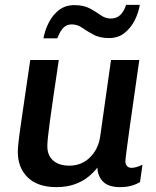

<svg xmlns="http://www.w3.org/2000/svg" viewBox="-20 -757 640 787"><path d="M211 10Q135 10 94 -29.5Q53 -69 53 -135Q53 -148 56 -175.5Q59 -203 65.5 -247.5Q72 -292 81.5 -357.5Q91 -423 104 -511H221Q208 -424 199 -362.5Q190 -301 184.5 -260Q179 -219 176.5 -195Q174 -171 174 -158Q174 -120 198 -99Q222 -78 264 -78Q315 -78 349.5 -112.5Q384 -147 391 -200L435 -511H551Q541 -438 530.5 -367Q520 -296 512 -237.5Q504 -179 499 -141.5Q494 -104 494 -96Q494 -83 501 -76Q508 -69 518 -69Q538 -69 564 -82L554 -11Q538 -1 518 4.5Q498 10 472 10Q426 10 403.5 -11.5Q381 -33 379 -70Q364 -50 341 -31.5Q318 -13 285.5 -1.5Q253 10 211 10ZM158 -600Q164 -633 180 -664.5Q196 -696 222 -716Q248 -736 285 -736Q323 -736 348 -722.5Q373 -709 392.5 -695Q412 -681 434 -681Q458 -681 473 -695.5Q488 -710 497 -737H553Q548 -705 532 -673.5Q516 -642 490 -621.5Q464 -601 427 -601Q389 -601 363 -615Q337 -629 317 -643Q297 -657 274 -657Q253 -657 239.5 -643Q226 -629 215 -600Z"/></svg>

Font: Chivo Mono Medium Medium
Style: Italic
Weight: 500
Italic angle: -8.05°
Monospace: yes
Version: Version 1.008